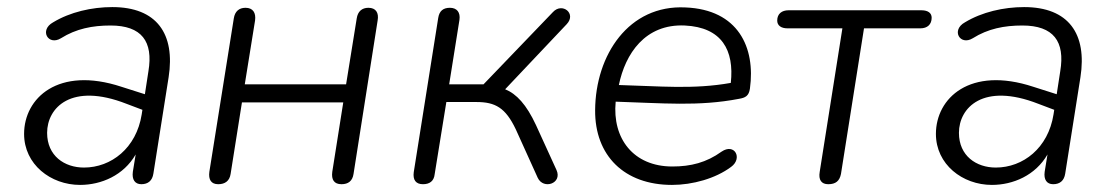

<svg xmlns="http://www.w3.org/2000/svg" viewBox="-20 -514 3134 542"><path d="M206 8C266 8 329 -19 363 -78L355 -29C352 -7 361 6 379 6C398 6 410 -4 413 -24L456 -296C475 -418 423 -494 297 -494C239 -494 178 -480 130 -451C90 -429 116 -384 152 -406C195 -433 241 -442 292 -442C380 -442 413 -397 399 -313L389 -248L323 -269C144 -328 48 -237 48 -136C48 -50 123 8 206 8ZM113 -139C113 -210 181 -282 337 -221L382 -204L380 -191C365 -96 294 -41 217 -41C162 -41 113 -74 113 -139Z M596 6C615 6 628 -3 631 -23L663 -225H949L918 -29C915 -7 923 6 944 6C963 6 975 -3 978 -23L1046 -456C1050 -478 1041 -492 1020 -492C1002 -492 990 -482 987 -462L957 -276H671L700 -456C703 -478 694 -492 673 -492C655 -492 643 -482 640 -462L571 -29C568 -7 576 6 596 6Z M1174 6C1193 6 1205 -3 1207 -22L1240 -226H1325C1378 -226 1407 -210 1436 -149L1498 -12C1514 22 1568 4 1551 -34L1493 -161C1466 -219 1438 -249 1406 -262L1580 -446C1608 -476 1567 -508 1541 -480L1345 -276H1248L1277 -458C1280 -479 1270 -492 1250 -492C1231 -492 1220 -483 1217 -463L1148 -28C1145 -6 1154 6 1174 6Z M1877 8C1935 8 2000 -10 2044 -43C2077 -67 2054 -111 2017 -86C1974 -55 1930 -44 1878 -44C1768 -44 1708 -123 1718 -227C1849 -223 1952 -213 2066 -235C2084 -238 2094 -243 2097 -264C2113 -380 2064 -487 1915 -493C1755 -501 1661 -359 1660 -203C1659 -75 1742 8 1877 8ZM1727 -274C1745 -362 1801 -447 1913 -442C2018 -437 2053 -372 2043 -280C1937 -261 1841 -271 1727 -274Z M2318 6C2339 6 2350 -3 2354 -23L2419 -434H2578C2598 -434 2610 -445 2610 -464C2610 -477 2600 -485 2581 -485H2206C2187 -485 2174 -475 2174 -456C2174 -442 2185 -434 2203 -434H2358L2294 -29C2290 -6 2299 6 2318 6Z M2780 8C2840 8 2903 -19 2937 -78L2929 -29C2926 -7 2935 6 2953 6C2972 6 2984 -4 2987 -24L3030 -296C3049 -418 2997 -494 2871 -494C2813 -494 2752 -480 2704 -451C2664 -429 2690 -384 2726 -406C2769 -433 2815 -442 2866 -442C2954 -442 2987 -397 2973 -313L2963 -248L2897 -269C2718 -328 2622 -237 2622 -136C2622 -50 2697 8 2780 8ZM2687 -139C2687 -210 2755 -282 2911 -221L2956 -204L2954 -191C2939 -96 2868 -41 2791 -41C2736 -41 2687 -74 2687 -139Z"/></svg>

Font: SN Pro Light
Style: Italic
Weight: 300
Italic angle: -8.99998°
Designer: Tobias Whetton
Foundry: Supernotes
Version: Version 1.001;Glyphs 3.2 (3249)